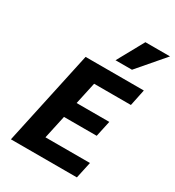

<svg xmlns="http://www.w3.org/2000/svg" viewBox="-214 -1039 1057 1162"><g transform="rotate(30 314.0 -458.0)"><path d="M506 0H45L187 -658H594L570 -543H313L220 -115H531ZM151 -278 176 -389H508L484 -278ZM354 -731 456 -916H628L469 -731Z"/></g></svg>

Font: Ysabeau Infant ExtraBold
Style: Italic
Weight: 800
Italic angle: -12°
Designer: Christian Thalmann (Catharsis Fonts)
Version: Version 2.001;gftools[0.9.30]; featfreeze: ss01,ss02,lnum